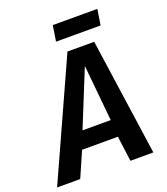

<svg xmlns="http://www.w3.org/2000/svg" viewBox="-191 -985 948 1093"><g transform="rotate(-20 282.5 -438.5)"><path d="M-35 0 285 -707H447L548 0H409L389 -153H172L105 0ZM212 -256H383L350 -596ZM243 -782 258 -877H528L513 -782Z"/></g></svg>

Font: Georama SemiBold
Style: Italic
Weight: 600
Italic angle: -9°
Designer: Jean-Baptiste Levee
Foundry: Production Type
Version: Version 1.000